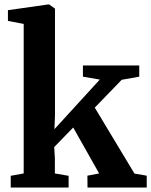

<svg xmlns="http://www.w3.org/2000/svg" viewBox="-20 -839 676 859"><path d="M86 -63V-732L15.5 -745.5V-793.5L195 -819H200L226 -800.5V-322L223.5 -261L426.5 -483L351 -496V-546H603V-496L524.5 -482L404 -357.5L581.5 -62.5L636.5 -53V0H371.5L371 -53L423.5 -63L307.5 -268.5L222.5 -181L225.5 -131V-63L287 -52.5V0H28V-52.5Z"/></svg>

Font: Merriweather Text Regular
Style: Bold
Weight: 700
Designer: Eben Sorkin
Foundry: Eben Sorkin
Version: Version 2.100; ttfautohint (v1.7.19-72a1) -l 8 -r 50 -G 200 